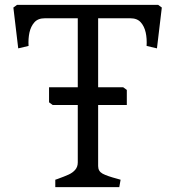

<svg xmlns="http://www.w3.org/2000/svg" viewBox="-20 -770 711 790"><path d="M216.5 -33.5Q245.5 -44 262.2 -51.6Q279 -59.2 289.5 -71.4Q300 -83.5 300 -101.8V-694.8H164.2Q136.2 -694.8 121.5 -678.1Q106.8 -661.5 101.2 -636.2Q95.8 -611 97.5 -581L55 -571L35 -739L50 -750H630.8L645.8 -739L625.8 -571L583.2 -581Q585 -611 579.5 -636.2Q574 -661.5 559.2 -678.1Q544.5 -694.8 516.5 -694.8H383.8V-86.8Q383.8 -65.5 402.1 -55.5Q420.5 -45.5 463.5 -34.2L476.2 -30.5L470.8 0H207.5V-30.5Q211 -32 216.5 -33.5ZM181.8 -349V-411H486.8L501.8 -400V-338H196.8Z"/></svg>

Font: TMT Limkin
Style: Regular
Weight: 400
Designer: Gabriel Drozdov
Version: Version 1.000;Glyphs 3.1.2 (3151)